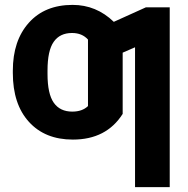

<svg xmlns="http://www.w3.org/2000/svg" viewBox="-20 -558 766 781"><path d="M670.4 203.1H529.3V-365.7L479 -343.8V-94.7Q412.6 9.8 276.4 9.8Q163.1 9.8 97.7 -62.3Q32.2 -134.3 32.2 -261.2V-270.5Q32.2 -392.6 97.2 -465.3Q162.1 -538.1 275.4 -538.1Q371.6 -538.1 442.9 -469.2L573.7 -528.3H670.4ZM273.9 -104Q314.5 -104 337.9 -126.5V-397Q314 -423.8 272.9 -423.8Q223.6 -423.8 198.5 -387.9Q173.3 -352.1 173.3 -271.5V-256.8Q173.3 -176.3 198.7 -140.1Q224.1 -104 273.9 -104Z"/></svg>

Font: Roboto
Style: Bold
Weight: 700
Designer: Google
Version: Version 2.134; 2016; ttfautohint (v1.6)